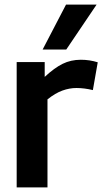

<svg xmlns="http://www.w3.org/2000/svg" viewBox="-20 -809 446 829"><path d="M173 -541V-477Q215 -516 250.5 -533.5Q286 -551 329 -551Q367 -551 402 -540L381 -420Q344 -429 310 -429Q280 -429 249.5 -418Q219 -407 185 -380V0H52V-541ZM164 -595 265 -789H397L266 -595Z"/></svg>

Font: Georama SemiBold
Style: Regular
Weight: 600
Designer: Jean-Baptiste Levee
Foundry: Production Type
Version: Version 1.000